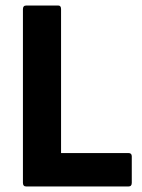

<svg xmlns="http://www.w3.org/2000/svg" viewBox="-20 -675 513 695"><path d="M75 0Q63 0 63 -13V-642Q63 -655 75 -655H191Q201 -655 201 -642V-121H445Q457 -121 457 -109V-13Q457 0 445 0Z"/></svg>

Font: Sofia Sans Semi Condensed ExtraBold
Style: Regular
Weight: 800
Designer: Botio Nikoltchev, Ani Petrova
Foundry: lettersoup
Version: Version 4.100